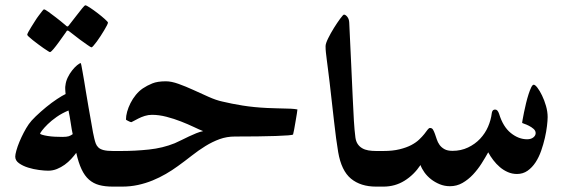

<svg xmlns="http://www.w3.org/2000/svg" viewBox="-20 -693 2120 713"><path d="M423.3 0H399.4Q369.6 0 348.1 -5.9Q326.7 -11.7 310.5 -25.9Q294.4 -40 283 -64.2Q271.5 -88.4 263.2 -125.5Q255.4 -114.7 244.4 -102.8Q233.4 -90.8 220.2 -81.3Q207 -71.8 191.4 -65.4Q175.8 -59.1 159.2 -59.1Q145.5 -59.1 124.8 -61.8Q104 -64.5 84.5 -70.6Q64.9 -76.7 50.8 -86.7Q36.6 -96.7 36.6 -111.3Q36.6 -119.1 40.8 -134Q44.9 -148.9 52 -166Q59.1 -183.1 68.1 -200.4Q77.1 -217.8 86.9 -231.9Q95.2 -244.1 113 -261.2Q130.9 -278.3 151.4 -295.2Q171.9 -312 191.9 -325.2Q211.9 -338.4 223.6 -343.8Q223.1 -349.6 222.7 -353.8Q222.2 -357.9 222.2 -363.3V-370.1Q222.2 -372.1 223.1 -376.5Q224.6 -390.6 231.4 -405Q238.3 -419.4 247.8 -431.4Q257.3 -443.4 266.4 -450.9Q275.4 -458.5 280.3 -458.5Q280.8 -458.5 282.5 -449Q284.2 -439.5 286.9 -424.8Q289.6 -410.2 292.7 -391.4Q295.9 -372.6 298.8 -354Q303.2 -325.2 308.6 -295.9Q314 -266.6 318.1 -242.4Q322.3 -218.3 325.4 -200.9Q328.6 -183.6 330.1 -179.2Q332.5 -168.5 335.7 -159.9Q338.9 -151.4 345.7 -145Q352.5 -138.7 365.2 -135.5Q377.9 -132.3 399.4 -132.3H423.3Q435.5 -132.3 442.6 -124.8Q449.7 -117.2 453.4 -106.7Q457 -96.2 458 -85.2Q459 -74.2 459 -66.4Q459 -58.6 458 -47.4Q457 -36.1 453.4 -25.4Q449.7 -14.6 442.6 -7.3Q435.5 0 423.3 0ZM250 -194.8Q246.6 -209.5 242.9 -234.6Q239.3 -259.8 234.4 -282.7Q210 -272.5 190.4 -258.8Q170.9 -245.1 157.2 -231.7Q143.6 -218.3 136.2 -208.5Q128.9 -198.7 128.9 -196.8Q128.9 -194.8 137 -192.4Q145 -189.9 157.2 -188Q169.4 -186 184.1 -185.3Q198.7 -184.6 211.4 -184.6Q227.5 -184.6 235.1 -187Q242.7 -189.5 250 -194.8ZM296.9 -673.3Q300.8 -673.3 314.5 -664.3Q328.1 -655.3 342.8 -644Q357.4 -632.8 369.1 -622.3Q380.9 -611.8 380.9 -608.9Q380.9 -606.4 377 -598.6Q373 -590.8 366.9 -580.6Q360.8 -570.3 353.5 -559.1Q346.2 -547.9 339.4 -538.6Q332.5 -529.3 327.1 -523.2Q321.8 -517.1 319.8 -517.1Q317.4 -517.1 304.7 -526.1Q292 -535.2 276.9 -545.9L238.3 -575.7Q234.4 -579.6 230 -579.6Q228 -579.6 225.1 -573.7L198.2 -536.1Q188 -522 178.5 -510.7Q168.9 -499.5 165.5 -499.5Q164.1 -499.5 157.5 -503.7Q150.9 -507.8 141.1 -514.6Q131.3 -521.5 121.1 -529.1Q110.8 -536.6 101.8 -543.9Q92.8 -551.3 86.9 -556.6Q81.1 -562 81.1 -564Q81.1 -566.4 85.2 -574.2Q89.4 -582 95.9 -592.5Q102.5 -603 109.9 -614.7Q117.2 -626.5 124.3 -635.7Q131.3 -645 136.5 -651.6Q141.6 -658.2 143.1 -658.2Q147.5 -658.2 160.4 -648.7Q173.3 -639.2 187.5 -628.4Q204.1 -615.7 223.1 -599.6Q227.1 -595.2 230 -594.7Q231.9 -594.7 233.6 -596.2Q235.4 -597.7 238.3 -602.1Q252.9 -621.6 265.6 -637.2Q275.9 -650.9 285.2 -662.1Q294.4 -673.3 296.9 -673.3Z M1084.5 -286.6Q1084.5 -284.7 1082.5 -271.5Q1080.6 -258.3 1077.6 -242.2Q1074.7 -226.1 1072.3 -211.9Q1069.8 -197.8 1068.4 -193.8Q1067.9 -191.9 1050.8 -190.4Q1033.7 -189 1004.4 -188Q975.1 -187 936 -186.5Q897 -186 852.5 -186Q822.3 -186 795.4 -176.3Q768.6 -166.5 742.9 -150.6Q717.3 -134.8 692.1 -115Q667 -95.2 640.6 -76.2Q619.1 -60.5 595.9 -47.1Q572.8 -33.7 546.6 -22.9Q520.5 -12.2 492.2 -6.1Q463.9 0 433.1 0H407.7Q395.5 0 388.4 -7.3Q381.3 -14.6 377.9 -25.4Q374.5 -36.1 373.5 -47.4Q372.6 -58.6 372.6 -66.4Q372.6 -74.2 373.5 -85.2Q374.5 -96.2 377.9 -106.7Q381.3 -117.2 388.4 -124.8Q395.5 -132.3 407.7 -132.3H431.6Q481.4 -132.3 533 -137.7Q584.5 -143.1 628.9 -161.1Q641.1 -166.5 654.5 -173.1Q668 -179.7 681.6 -186.3Q695.3 -192.9 708.7 -198.2Q722.2 -203.6 734.4 -206.1Q720.7 -211.4 699.2 -221.7Q677.7 -231.9 652.1 -241.9Q626.5 -252 598.4 -259.3Q570.3 -266.6 544.4 -266.6Q530.8 -266.6 517.6 -262.5Q504.4 -258.3 493.9 -252.9Q483.4 -247.6 475.8 -243.4Q468.3 -239.3 467.8 -239.3Q466.3 -239.3 463.1 -240.5Q460 -241.7 456.8 -243.4Q453.6 -245.1 450.7 -246.6Q447.8 -248 447.8 -249.5Q447.8 -262.2 452.1 -278.1Q456.5 -293.9 464.6 -310.1Q472.7 -326.2 484.4 -340.6Q496.1 -355 510.3 -364.7Q526.4 -375.5 545.7 -383.3Q564.9 -391.1 596.2 -391.1Q616.2 -391.1 642.8 -381.6Q669.4 -372.1 697.8 -359.1Q726.1 -346.2 754.4 -333.5Q782.7 -320.8 805.7 -315.9Q840.3 -307.6 881.3 -301Q922.4 -294.4 972.2 -292Q987.8 -291.5 1007.1 -290.8Q1026.4 -290 1043.9 -289.8Q1061.5 -289.6 1073 -288.3Q1084.5 -287.1 1084.5 -286.6Z M1376.5 0Q1319.3 0 1283.4 -29.5Q1247.6 -59.1 1235.8 -128.4Q1228 -174.8 1220.7 -240.7Q1213.4 -306.6 1204.1 -386.7Q1200.7 -415.5 1198 -436Q1195.3 -456.5 1193.4 -471.9Q1191.4 -487.3 1190.2 -498.8Q1189 -510.3 1189 -521.5Q1189 -531.2 1198.5 -550.5Q1208 -569.8 1220.2 -589.4Q1232.4 -608.9 1243.4 -623.8Q1254.4 -638.7 1257.3 -638.7Q1263.2 -638.7 1269.8 -630.4Q1276.4 -622.1 1276.9 -608.9Q1281.2 -517.6 1284.4 -449.5Q1287.6 -381.3 1289.8 -330.8Q1292 -280.3 1294.2 -244.6Q1296.4 -209 1299.8 -182.6Q1301.8 -168 1308.3 -158.2Q1314.9 -148.4 1325 -142.6Q1335 -136.7 1348.1 -134.5Q1361.3 -132.3 1376.5 -132.3H1398.9Q1413.6 -132.3 1422.4 -119.6Q1431.2 -106.9 1431.2 -70.3Q1431.2 -30.8 1421.4 -15.4Q1411.6 0 1398.9 0Z M2013.7 -258.3Q2013.7 -245.6 2011.2 -224.9Q2008.8 -204.1 2003.4 -180.7Q1998 -157.2 1989.7 -133.3Q1981.4 -109.4 1968.8 -90.1Q1956.1 -70.8 1939 -58.8Q1921.9 -46.9 1899.9 -46.9Q1881.8 -46.9 1865.7 -54Q1849.6 -61 1836.2 -72.5Q1822.8 -84 1811.8 -98.4Q1800.8 -112.8 1793 -127.4Q1782.2 -107.9 1768.3 -85.9Q1754.4 -64 1736.6 -44.9Q1718.8 -25.9 1697.5 -13.7Q1676.3 -1.5 1650.9 -1.5Q1630.9 -1.5 1613 -8.8Q1595.2 -16.1 1580.8 -27.3Q1566.4 -38.6 1556.4 -52.5Q1546.4 -66.4 1541.5 -80.1Q1517.1 -43.5 1481.9 -21.7Q1446.8 0 1403.8 0H1379.9Q1367.7 0 1360.6 -7.3Q1353.5 -14.6 1350.1 -25.4Q1346.7 -36.1 1345.7 -47.4Q1344.7 -58.6 1344.7 -66.4Q1344.7 -74.2 1345.7 -85.2Q1346.7 -96.2 1350.1 -106.7Q1353.5 -117.2 1360.6 -124.8Q1367.7 -132.3 1379.9 -132.3H1403.8Q1438.5 -132.3 1464.1 -138.7Q1489.7 -145 1507.3 -154.3Q1524.9 -163.6 1536.6 -174.8Q1548.3 -186 1555.7 -195.3L1567.9 -211.4Q1572.8 -217.8 1576.7 -217.8Q1584.5 -217.8 1588.1 -211.4Q1591.8 -205.1 1595.2 -195.6Q1598.6 -186 1602.1 -175.3Q1605.5 -164.6 1612.3 -155Q1619.1 -145.5 1630.4 -139.2Q1641.6 -132.8 1660.2 -132.8Q1691.9 -132.8 1718 -145.3Q1744.1 -157.7 1762.9 -177.7Q1781.7 -197.8 1792.5 -222.7Q1803.2 -247.6 1806.2 -272.5Q1806.6 -277.8 1809.6 -282Q1812.5 -286.1 1819.3 -286.1Q1828.1 -286.1 1833.5 -270Q1848.1 -222.2 1877 -199Q1905.8 -175.8 1937.5 -175.8Q1951.7 -175.8 1960.4 -182.6Q1969.2 -189.5 1969.2 -198.7Q1969.2 -207.5 1961.4 -214.4Q1953.6 -221.2 1943.8 -226.1Q1934.1 -231 1926.5 -233.4Q1918.9 -235.8 1918.9 -237.3Q1918.9 -238.8 1920.9 -249.5Q1922.9 -260.3 1926 -276.1Q1929.2 -292 1933.6 -310.1Q1938 -328.1 1942.9 -343.3Q1947.8 -358.4 1952.6 -368.4Q1957.5 -378.4 1961.9 -378.4Q1967.3 -378.4 1975.8 -367.2Q1984.4 -356 1992.9 -338.4Q2001.5 -320.8 2007.6 -299.6Q2013.7 -278.3 2013.7 -258.3Z"/></svg>

Font: Accordance
Style: Bold
Weight: 700
Version: Version 1.2 (build January 31, 2020) Miklal Software Solutio